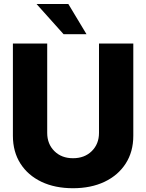

<svg xmlns="http://www.w3.org/2000/svg" viewBox="-20 -950 747 981"><path d="M485.8 -727.5H661.1V-256.3Q661.1 -174.8 622.3 -114.5Q583.5 -54.2 514.2 -21.2Q444.8 11.7 353 11.7Q260.7 11.7 191.7 -21.2Q122.6 -54.2 84.2 -114.5Q45.9 -174.8 45.9 -256.3V-727.5H221.2V-271Q221.2 -214.4 257.8 -178Q294.4 -141.6 353 -141.6Q412.1 -141.6 449 -178Q485.8 -214.4 485.8 -271ZM304.7 -775.4 166.5 -929.7H329.1L421.9 -775.4Z"/></svg>

Font: Inter Display Extra Bold
Style: Regular
Weight: 800
Designer: Rasmus Andersson
Foundry: rsms
Version: Version 4.000;git-4fc901f